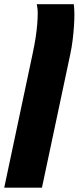

<svg xmlns="http://www.w3.org/2000/svg" viewBox="-81 -651 375 907"><path d="M-61 235.4 73.2 -397.5Q81.5 -436 86.9 -470.7Q92.3 -505.4 94.7 -535.2Q97.2 -564.9 97.2 -587.4Q97.2 -594.2 96.9 -599.9Q96.7 -605.5 95.7 -612.8Q94.7 -620.1 92.8 -631.3H267.6Q268.6 -621.6 269.5 -609.4Q270.5 -597.2 270.5 -583Q270.5 -561 268.6 -529.5Q266.6 -498 262.2 -461.9Q257.8 -425.8 250 -390.1L117.2 235.4Z"/></svg>

Font: Open Sans SemiCondensed ExtraBold
Style: Italic
Weight: 800
Width: 4
Italic angle: -12°
Designer: Monotype Design Team
Foundry: Monotype Imaging Inc.
Version: Version 3.003